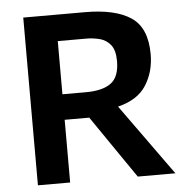

<svg xmlns="http://www.w3.org/2000/svg" viewBox="-51 -763 787 813"><g transform="rotate(-5 342.0 -356.5)"><path d="M77.5 0V-713H340Q468 -713 534.8 -668.5Q601.5 -624 601.5 -511.5Q601.5 -437 565.2 -380Q529 -323 444.5 -302.5L513.5 -206.5Q537.5 -173.5 564.2 -136Q591 -98.5 616.5 -63Q642 -27.5 662 0H502Q472 -43 445 -82.8Q418 -122.5 392 -160L319 -266.5H214.5V0ZM335.5 -601H214.5V-375H314.5Q385.5 -375 421.2 -401.5Q457 -428 457 -495Q457 -541.5 438.5 -564.2Q420 -587 392 -594Q364 -601 335.5 -601Z"/></g></svg>

Font: Commissioner SemiBold
Style: Regular
Weight: 600
Designer: Kostas Bartsokas
Foundry: Kostas Bartsokas
Version: Version 1.000; ttfautohint (v1.8.3)